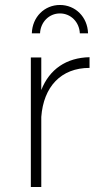

<svg xmlns="http://www.w3.org/2000/svg" viewBox="-20 -752 390 772"><path d="M221 -698C265 -698 299 -663 301 -618H334C332 -684 283 -732 221 -732C159 -732 110 -684 108 -618H141C143 -663 177 -698 221 -698ZM146 -390V-521H104V0H146V-282C155 -403 225 -479 340 -479V-522C247 -520 179 -474 146 -390Z"/></svg>

Font: Montserrat arm ExtraLight
Style: Regular
Weight: 275
Designer: Julieta Ulanovsky
Foundry: Julieta Ulanovsky
Version: Version 6.000;PS 006.000;hotconv 1.0.88;makeotf.lib2.5.64775